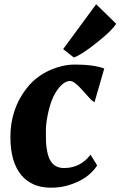

<svg xmlns="http://www.w3.org/2000/svg" viewBox="-20 -871 565 901"><path d="M280.8 -82.5Q356.9 -82.5 404.8 -145L436 -94.7Q393.6 -28.3 297.4 -0.5Q261.7 9.8 218.5 9.8Q175.3 9.8 140.6 -4.6Q106 -19 81.1 -47.9Q28.8 -109.4 28.8 -228.5Q28.8 -358.4 104.5 -456.1Q157.7 -524.9 245.6 -553.7Q290 -567.9 324.7 -567.9Q359.4 -567.9 376.2 -566.7Q393.1 -565.4 409.7 -563.5Q446.8 -558.1 469.2 -549.3L423.8 -392.1Q413.6 -395 397 -414.1L369.6 -444.8Q328.6 -491.2 308.8 -491.2Q289.1 -491.2 268.6 -471.7Q223.6 -429.7 204.1 -333Q195.3 -290 195.3 -261Q195.3 -231.9 195.8 -209Q196.3 -186 201.7 -159.2Q207 -132.3 217.8 -115.2Q237.8 -82.5 280.8 -82.5ZM276.4 -640.6 431.2 -851.1 524.9 -759.8Q510.7 -732.4 440.9 -676.3Q365.7 -615.2 326.7 -601.1Z"/></svg>

Font: Merriweather
Style: Heavy Italic
Weight: 900
Italic angle: -7°
Designer: Eben Sorkin
Foundry: Eben Sorkin
Version: Version 1.001